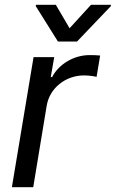

<svg xmlns="http://www.w3.org/2000/svg" viewBox="-20 -785 485 805"><path d="M29.8 0H119.3L175.8 -342C188.2 -415.5 254.3 -468.8 332.7 -468.8C355.5 -468.8 378.6 -464.5 384.9 -462.7L399.9 -552.2C389.6 -553.6 368.6 -554 355.5 -554C290.5 -554 227.3 -517 198.5 -462H192.8L207.4 -545.5H120.7ZM130 -759.2 223 -610.8H302.9L444.6 -759.2L445.3 -764.9H361.5L271.7 -666.5L214.1 -764.9H130.7Z"/></svg>

Font: Margiela Sans Text
Style: Italic
Weight: 400
Italic angle: -9.39999°
Designer: Stefan Endress, Andreas Faust
Version: Version 1.100;FEAKit 1.0